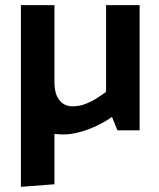

<svg xmlns="http://www.w3.org/2000/svg" viewBox="-20 -505 617 744"><path d="M191 209V-350L61 -316V219ZM391 -485V-149Q375 -137 354.5 -124Q334 -111 310.5 -102Q287 -93 261 -93Q229 -93 210 -117Q191 -141 191 -187V-485H61V-181Q61 -125 74.5 -80.5Q88 -36 124.5 -10Q161 16 227 16Q253 16 284.5 8Q316 0 349.5 -15Q383 -30 414 -52L435 0H521V-485Z"/></svg>

Font: Catamaran
Style: Bold
Weight: 700
Designer: Pria Ravichandran
Version: Version 2.000